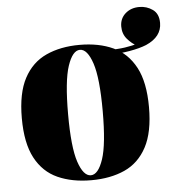

<svg xmlns="http://www.w3.org/2000/svg" viewBox="-50 -711 719 773"><g transform="rotate(-5 309.5 -325.0)"><path d="M401 -482 396 -502Q440 -502 469.5 -506.5Q499 -511 523 -518L520 -509Q498 -520 480 -541Q462 -562 462 -592Q462 -624 484.5 -644Q507 -664 541 -664Q571 -664 595 -647Q619 -630 619 -593Q619 -565 603 -544Q587 -523 555 -509Q528 -498 488 -491Q448 -484 401 -482ZM288 -533Q366 -533 423.5 -506.5Q481 -480 513 -420Q545 -360 545 -259Q545 -158 513 -98Q481 -38 423.5 -12Q366 14 288 14Q211 14 153 -12Q95 -38 63 -98Q31 -158 31 -259Q31 -360 63 -420Q95 -480 153 -506.5Q211 -533 288 -533ZM288 -513Q258 -513 238 -453Q218 -393 218 -259Q218 -125 238 -65.5Q258 -6 288 -6Q318 -6 338 -65.5Q358 -125 358 -259Q358 -393 338 -453Q318 -513 288 -513Z"/></g></svg>

Font: Playfair Display Black
Style: Regular
Weight: 900
Designer: Claus Eggers Sørensen
Foundry: Claus Eggers Sørensen
Version: Version 1.203